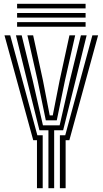

<svg xmlns="http://www.w3.org/2000/svg" viewBox="-20 -985 538 1005"><path d="M233.5 0V-303H186.5L121.5 -564.2L63.5 -800H93.5L151.2 -564.2L204.8 -329H292.2L345.8 -564.2L403.5 -800H433.5L375.5 -564.2L310.5 -303H263.5V0ZM173.5 0V-251H154L3.5 -800H33.5L175.5 -277H203.5V0ZM293.5 0V-277H321.5L463.5 -800H493.5L343 -251H323.5V0ZM219.8 -355 176.8 -564.2 123.5 -800H153.5L204.8 -564.2L240.2 -381H256.2L292.2 -564.2L343.5 -800H373.5L320.2 -564.2L277.2 -355ZM428 -941H69.5V-965H428ZM428 -845H69.5V-869H428ZM428 -893H69.5V-917H428Z"/></svg>

Font: Big Shoulders Inline Display Thin Black
Style: Regular
Weight: 900
Version: Version 2.002